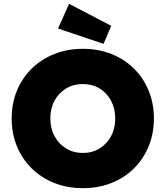

<svg xmlns="http://www.w3.org/2000/svg" viewBox="-20 -973 865 1003"><path d="M413 10Q332 10 264 -17Q196 -44 146 -93Q96 -142 68.5 -208.5Q41 -275 41 -354Q41 -433 68.5 -499.5Q96 -566 146 -615Q196 -664 264 -691Q332 -718 413 -718Q494 -718 562 -691Q630 -664 679.5 -615Q729 -566 756.5 -499.5Q784 -433 784 -354Q784 -275 756.5 -208.5Q729 -142 679.5 -93Q630 -44 562 -17Q494 10 413 10ZM413 -174Q462 -174 500 -197.5Q538 -221 560 -261.5Q582 -302 582 -354Q582 -406 560 -447Q538 -488 500 -511Q462 -534 413 -534Q364 -534 325.5 -511Q287 -488 265 -447.5Q243 -407 243 -354Q243 -302 265 -261.5Q287 -221 325.5 -197.5Q364 -174 413 -174ZM521 -744 283 -824 341 -953 561 -838Z"/></svg>

Font: Lexend ExtraBold
Style: Regular
Weight: 800
Designer: Bonnie Shaver-Troup, Thomas Jockin
Foundry: Lexend
Version: Version 1.007; ttfautohint (v1.8.3)